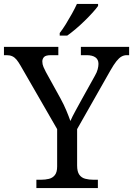

<svg xmlns="http://www.w3.org/2000/svg" viewBox="-25 -951 673 971"><path d="M159 0V-42H182Q204 -42 222.5 -46.5Q241 -51 252.5 -65.5Q264 -80 264 -109V-298L79 -619Q68 -638 58.5 -649.5Q49 -661 37 -666.5Q25 -672 8 -672H-5V-714H270V-672H233Q206 -672 197.5 -662.5Q189 -653 189 -640Q189 -626 195 -612Q201 -598 207 -587L281 -453Q298 -422 310.5 -392Q323 -362 331 -339Q340 -360 357 -391Q374 -422 391 -453L455 -568Q465 -585 469 -600.5Q473 -616 473 -628Q473 -650 457.5 -661Q442 -672 413 -672H384V-714H628V-672H616Q602 -672 589.5 -665Q577 -658 563.5 -641Q550 -624 533 -594L365 -298V-114Q365 -83 376 -67.5Q387 -52 406 -47Q425 -42 447 -42H470V0ZM277 -784Q292 -803 308 -829Q324 -855 339 -882Q354 -909 364 -931H471V-921Q462 -908 444 -888Q426 -868 403.5 -846Q381 -824 358 -804.5Q335 -785 315 -771H277Z"/></svg>

Font: Noto Serif Tamil
Style: Italic
Weight: 400
Italic angle: -12°
Designer: Indian Type Foundry, Tom Grace, and the Monotype Design Team
Foundry: Monotype Imaging Inc.
Version: Version 2.003